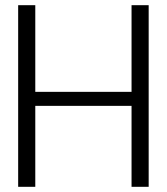

<svg xmlns="http://www.w3.org/2000/svg" viewBox="-20 -720 643 740"><path d="M553 0H487V-312H116V0H50V-700H116V-366H487V-700H553Z"/></svg>

Font: Kulim Park Light
Style: Regular
Weight: 300
Designer: Noponies / Dale Sattler
Foundry: Noponies
Version: Version 1.000; ttfautohint (v1.8.3)